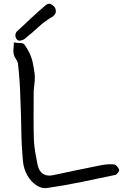

<svg xmlns="http://www.w3.org/2000/svg" viewBox="-20 -950 656 1009"><path d="M227 38Q199 42 171 23.5Q143 5 124 -28Q105 -61 101 -100Q93 -183 92 -266.5Q91 -350 87 -432Q86 -477 83 -521.5Q80 -566 75 -611Q74 -625 64.5 -638.5Q55 -652 52 -666Q49 -681 51 -696.5Q53 -712 53 -727Q67 -724 85 -724Q103 -724 109 -715Q124 -694 135.5 -670Q147 -646 152 -621Q159 -587 161.5 -566.5Q164 -546 162.5 -526Q161 -506 157 -471Q157 -407 156.5 -343Q156 -279 158 -215Q160 -181 165.5 -148Q171 -115 178 -82Q185 -51 205 -37Q225 -23 257 -29Q319 -42 382 -55.5Q445 -69 507 -81Q545 -89 579 -86Q587 -85 595.5 -75.5Q604 -66 606 -58Q608 -53 600.5 -43Q593 -33 587 -31Q497 -12 407.5 6.5Q318 25 227 38ZM67 -745Q60 -755 61 -767Q62 -779 72 -788Q91 -805 109 -822Q127 -839 145 -856Q163 -873 181.5 -889Q200 -905 219 -922Q237 -937 253 -925Q272 -913 273.5 -894.5Q275 -876 257 -863Q217 -840 184.5 -810Q152 -780 117 -752Q108 -742 91 -737.5Q74 -733 67 -745Z"/></svg>

Font: Mynerve
Style: Regular
Weight: 400
Designer: Carolina Short
Foundry: Carolina Short
Version: Version 1.000; ttfautohint (v1.8.4.7-5d5b)